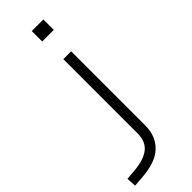

<svg xmlns="http://www.w3.org/2000/svg" viewBox="-372 -721 938 938"><g transform="rotate(-45 96.5 -252.5)"><path d="M99 -626V-698H179V-626ZM-78 193 -81 143 -22 138Q42 132 76.5 104.5Q111 77 111 21V-492H165V19Q165 58 153 87.5Q141 117 118 138.5Q95 160 61.5 172Q28 184 -16 188Z"/></g></svg>

Font: Nunito Sans 7pt Expanded ExtraLight
Style: Regular
Weight: 250
Width: 7
Designer: Vernon Adams
Foundry: Vernon Adams
Version: Version 3.101;gftools[0.9.27]